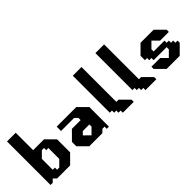

<svg xmlns="http://www.w3.org/2000/svg" viewBox="45 -1201 1819 1819"><g transform="rotate(-45 955.0 -291.5)"><path d="M316.3 -350H170.5V-583.5H54V-0.1H83.1L112.2 -29.2L141.3 -0.1H316.3L403.6 -87.5V-262.5ZM287.2 -116.7 228.9 -58.4H199.8V-87.5H170.7V-233.4L228.9 -291.6H258V-262.5H287.2Z M748.4 -349.9H486V-291.6H661.1L690.2 -262.5V-233.4H573.3L486 -145.6V-87.4L573.3 -0.1H748.4L777.5 -29.2H806.7V-0.1H836.2V-262.5ZM719.3 -116.5 661.1 -58.3 602.4 -116.5 631.9 -145.6H719.3Z M1080.8 -116.7H1051.7V-583.3H935V-87.5H964.2V-58.4H993.4V-29.2H1022.5V0H1168.3V-29.2Z M1383.8 -116.7H1354.7V-583.3H1238V-87.5H1267.2V-58.4H1296.4V-29.2H1325.5V0H1471.3V-29.2Z M1697 -291.7 1755.4 -233.4H1872V-262.5L1784.5 -350H1609.5L1522 -262.5V-204.2H1551.2V-175H1580.4V-145.9H1755.4V-116.7L1697 -58.4L1638.7 -116.7H1522V-87.5L1609.5 0H1784.5L1872 -87.5V-116.7H1842.9V-145.9H1813.7V-175H1784.5V-204.2H1638.7V-233.4Z"/></g></svg>

Font: Stepalange Short
Style: Regular
Weight: 400
Designer: Szymon Furjan
Version: Version 1.001;Fontself Maker 3.5.8